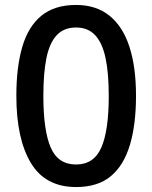

<svg xmlns="http://www.w3.org/2000/svg" viewBox="-20 -745 615 775"><path d="M529 -358Q529 -243 504.5 -160.5Q480 -78 427.5 -34Q375 10 287 10Q163 10 104.5 -87.5Q46 -185 46 -358Q46 -474 70 -556Q94 -638 147 -681.5Q200 -725 287 -725Q368 -725 422 -681.5Q476 -638 502.5 -556Q529 -474 529 -358ZM155 -358Q155 -219 184.5 -150Q214 -81 287 -81Q359 -81 389 -149.5Q419 -218 419 -358Q419 -450 406 -511Q393 -572 364 -603Q335 -634 287 -634Q238 -634 209 -603Q180 -572 167.5 -511Q155 -450 155 -358Z"/></svg>

Font: Noto Sans Syriac Eastern Medium
Style: Regular
Weight: 500
Designer: Patrick Giasson and the Monotype Design Team
Foundry: Monotype Imaging Inc.
Version: Version 3.001